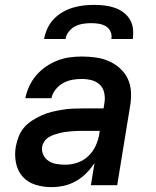

<svg xmlns="http://www.w3.org/2000/svg" viewBox="-20 -760 640 788"><path d="M191 8Q157 8 125 -2Q93 -12 72.5 -35.5Q52 -59 45.5 -92Q39 -125 45 -159Q49 -180 57 -200.5Q65 -221 79.5 -237.5Q94 -254 113 -266Q132 -278 152 -287Q172 -296 193 -301Q214 -306 235 -309.5Q256 -313 276.5 -314Q297 -315 318 -315H405L409 -340Q412 -360 407.5 -380Q403 -400 389 -413Q375 -426 355.5 -431Q336 -436 315 -436Q296 -436 276.5 -432.5Q257 -429 239 -419Q221 -409 208 -392.5Q195 -376 191 -357H84Q89 -382 100 -406Q111 -430 128.5 -450.5Q146 -471 168.5 -486.5Q191 -502 215.5 -511.5Q240 -521 265 -524.5Q290 -528 315 -528Q345 -528 373.5 -524Q402 -520 427 -509Q452 -498 472.5 -479.5Q493 -461 504.5 -436.5Q516 -412 517.5 -383Q519 -354 514 -325L461 0H353L368 -91Q368 -91 368 -91Q368 -91 368 -91Q368 -91 368 -91Q368 -91 368 -91Q353 -68 333.5 -48.5Q314 -29 290.5 -16Q267 -3 241.5 2.5Q216 8 191 8ZM248 -84Q273 -84 298 -92.5Q323 -101 342.5 -119.5Q362 -138 373 -162.5Q384 -187 388 -212L389 -223H318Q306 -223 294.5 -222.5Q283 -222 271.5 -221Q260 -220 248.5 -218.5Q237 -217 225 -214Q213 -211 201.5 -207Q190 -203 179.5 -196.5Q169 -190 162 -179.5Q155 -169 153 -158Q150 -140 158 -124Q166 -108 180 -99Q194 -90 212 -87Q230 -84 248 -84ZM161 -600Q165 -622 174.5 -643Q184 -664 200 -681Q216 -698 236.5 -710Q257 -722 279 -728.5Q301 -735 323 -737.5Q345 -740 366 -740Q388 -740 409 -737.5Q430 -735 449.5 -728.5Q469 -722 485.5 -710Q502 -698 512.5 -681Q523 -664 525.5 -643Q528 -622 525 -600H437Q440 -616 433.5 -630.5Q427 -645 414 -652.5Q401 -660 385.5 -662.5Q370 -665 354 -665Q338 -665 321.5 -662.5Q305 -660 289.5 -652.5Q274 -645 262.5 -630.5Q251 -616 249 -600Z"/></svg>

Font: Iosevka SS04 SmBd Ex Obl
Style: Regular
Weight: 600
Width: 7
Italic angle: -9°
Monospace: yes
Designer: Belleve Invis
Foundry: Belleve Invis
Version: Version 19.0.0; ttfautohint (v1.8.4)